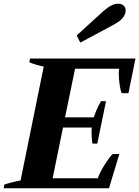

<svg xmlns="http://www.w3.org/2000/svg" viewBox="-40 -1016 751 1036"><path d="M393 -786 374 -825 520 -958Q564 -996 596 -996Q617 -996 627.5 -985.5Q638 -975 638 -960Q638 -953 637 -950Q633 -930 617.5 -914Q602 -898 572 -882ZM691 -700 653 -513H617Q610 -526 605.5 -558.5Q601 -591 601 -620Q601 -631 603 -645H365L311 -383H466Q467 -386 478 -415Q489 -444 505 -470H532L485 -241H459Q452 -282 455 -328H300L244 -54H488Q496 -81 523 -124.5Q550 -168 568 -185H604L548 0H-20L-17 -20Q25 -34 71 -42L196 -657Q157 -664 118 -680L122 -700Z"/></svg>

Font: Trirong ExtraBold
Style: Italic
Weight: 800
Italic angle: -12°
Designer: Katatrad Team
Foundry: CadsonDemak
Version: Version 1.001